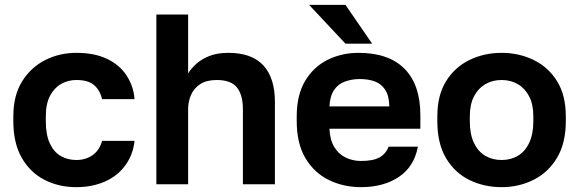

<svg xmlns="http://www.w3.org/2000/svg" viewBox="-20 -760 2389 792"><path d="M295 12Q222 12 163 -18.5Q104 -49 69.5 -109.5Q35 -170 35 -260V-280Q35 -366 71 -424Q107 -482 166 -512Q225 -542 295 -542Q370 -542 422 -517Q474 -492 502.5 -448Q531 -404 535 -351H401Q393 -387 368.5 -408.5Q344 -430 295 -430Q261 -430 232.5 -414Q204 -398 186.5 -365Q169 -332 169 -280V-260Q169 -204 185.5 -168.5Q202 -133 230.5 -116.5Q259 -100 295 -100Q334 -100 362.5 -120.5Q391 -141 401 -179H535Q529 -122 497 -78Q465 -34 412.5 -11Q360 12 295 12Z M625 0V-700H756V-457Q768 -477 789.5 -496.5Q811 -516 843.5 -529Q876 -542 922 -542Q1019 -542 1066.5 -490Q1114 -438 1114 -340V0H982V-309Q982 -368 957.5 -399Q933 -430 874 -430Q832 -430 806 -413Q780 -396 768 -368.5Q756 -341 756 -309V0Z M1469 12Q1397 12 1336.5 -17.5Q1276 -47 1240 -107.5Q1204 -168 1204 -260V-280Q1204 -368 1238.5 -426Q1273 -484 1331 -513Q1389 -542 1459 -542Q1584 -542 1649 -476Q1714 -410 1714 -285V-229H1339Q1341 -182 1359.5 -152.5Q1378 -123 1407 -109.5Q1436 -96 1469 -96Q1520 -96 1546 -111Q1572 -126 1583 -155H1704Q1688 -72 1625 -30Q1562 12 1469 12ZM1464 -434Q1433 -434 1404 -424Q1375 -414 1358 -388.5Q1341 -363 1339 -321H1586Q1585 -366 1568.5 -390.5Q1552 -415 1525 -424.5Q1498 -434 1464 -434ZM1405 -580 1255 -740H1405L1515 -580Z M2049 12Q1977 12 1916.5 -17.5Q1856 -47 1820 -107.5Q1784 -168 1784 -260V-280Q1784 -367 1820 -425Q1856 -483 1916.5 -512.5Q1977 -542 2049 -542Q2121 -542 2181.5 -512.5Q2242 -483 2278 -425Q2314 -367 2314 -280V-260Q2314 -170 2278 -109.5Q2242 -49 2181.5 -18.5Q2121 12 2049 12ZM2049 -100Q2087 -100 2116.5 -117.5Q2146 -135 2163 -171Q2180 -207 2180 -260V-280Q2180 -329 2163 -362Q2146 -395 2116.5 -412.5Q2087 -430 2049 -430Q2011 -430 1981.5 -412.5Q1952 -395 1935 -362Q1918 -329 1918 -280V-260Q1918 -206 1935 -170.5Q1952 -135 1981.5 -117.5Q2011 -100 2049 -100Z"/></svg>

Font: Golos Text SemiBold
Style: Regular
Weight: 600
Designer: A.Korolkova, Vitaly Kuzmin
Foundry: ParaType Ltd
Version: Version 2.004